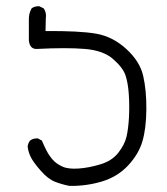

<svg xmlns="http://www.w3.org/2000/svg" viewBox="-20 -573 540 620"><path d="M204.1 27.3Q179.7 22.5 157.2 13.7Q134.8 4.9 111.3 -22Q87.9 -48.8 79.6 -65.4Q71.3 -82 69.3 -99.6Q70.3 -110.4 77.1 -119.1Q86.9 -127 102.5 -126L115.2 -119.1Q122.1 -102.5 130.4 -86.4Q138.7 -70.3 150.4 -57.1Q162.1 -43.9 181.2 -35.2Q200.2 -26.4 233.9 -28.8Q267.6 -31.2 304.7 -42.5Q341.8 -53.7 362.3 -80.1Q382.8 -106.4 388.7 -132.3Q394.5 -158.2 396.5 -194.3Q398.4 -230.5 396 -267.6Q393.6 -304.7 385.3 -329.6Q377 -354.5 345.2 -382.3Q313.5 -410.2 253.9 -415Q194.3 -419.9 100.6 -415Q76.2 -413.1 73.2 -442.4V-511.7Q73.2 -530.3 82 -545.9Q91.8 -553.7 107.4 -552.7L121.1 -545.9Q130.9 -532.2 127.9 -512.7L127 -472.7Q235.4 -473.6 289.6 -464.4Q343.8 -455.1 387.7 -415Q431.6 -375 442.4 -328.1Q453.1 -281.2 452.6 -219.7Q452.1 -158.2 439.9 -116.7Q427.7 -75.2 393.6 -38.6Q359.4 -2 308.6 13.2Q257.8 28.3 204.1 27.3Z"/></svg>

Font: JasonHandwriting1
Style: Regular
Weight: 400
Version: Version 1.48.20